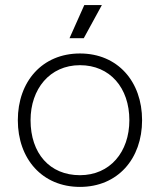

<svg xmlns="http://www.w3.org/2000/svg" viewBox="-20 -720 628 754"><path d="M311 -700 253 -570H309L380 -700ZM50 -248C50 -96 146 14 294 14C442 14 538 -96 538 -248C538 -400 442 -510 294 -510C146 -510 50 -400 50 -248ZM100 -248C100 -370 175 -464 294 -464C412 -464 488 -375 488 -248C488 -123 412 -32 294 -32C175 -32 100 -118 100 -248Z"/></svg>

Font: Space Text Light
Style: Regular
Weight: 300
Designer: Florian Karsten (Space Text), Colophon Foundry (Space Mono)
Foundry: Florian Karsten
Version: Version 1.003;PS 001.003;hotconv 1.0.88;makeotf.lib2.5.64775